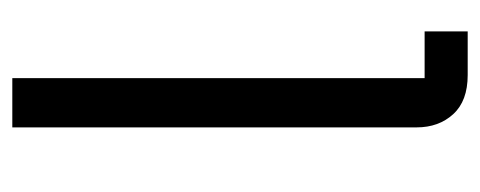

<svg xmlns="http://www.w3.org/2000/svg" viewBox="-254 -526 780 312"><g transform="rotate(-90 136.0 -370.0)"><path d="M170 0Q128 0 106.5 -23.5Q85 -47 85 -83V-740H165V-70H241V0Z"/></g></svg>

Font: Aneliza
Style: Regular
Weight: 400
Designer: Mike Abbink, Paul van der Laan, Pieter van Rosmalen
Foundry: Bold Monday
Version: Version 3.001;September 8, 2019;FontCreator 11.5.0.2425 64-b